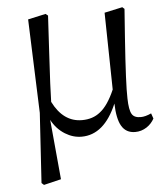

<svg xmlns="http://www.w3.org/2000/svg" viewBox="-52 -574 724 828"><g transform="rotate(-5 309.5 -160.0)"><path d="M105 207 95 198 114 -104 99 -510 176 -527 186 -519Q183 -457 177 -359Q168 -205 167 -147Q212 -57 293 -57Q340 -57 372 -83Q407 -110 436 -177L430 -510L508 -527L517 -519Q514 -472 508 -394Q494 -195 496 -133Q497 -83 508 -65Q518 -48 546 -48Q566 -48 592 -60L600 -37Q588 -15 567 -1Q544 14 517 14Q477 14 458 -19Q440 -50 438 -116Q383 14 285 14Q248 14 214 -7Q177 -30 156 -70L180 189Z"/></g></svg>

Font: Cactus Classical Serif
Style: Regular
Weight: 400
Designer: Henry Chan (via Glyphwiki)、田海東、宇文滿月
Foundry: Moonlit Owen
Version: Version 1.000